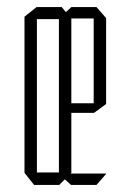

<svg xmlns="http://www.w3.org/2000/svg" viewBox="-20 -521 368 541"><path d="M180 0 146 -31V-32H279V-31L252 0ZM76 0 49 -34V-35H146V0ZM49 -35V-474L83 -501H84V-35ZM146 -469 181 -501H252L279 -470V-469ZM180 -203V-230H244V-203ZM146 0V-467H181V-34L147 0ZM84 -467V-501H154L181 -468V-467ZM244 -203V-469H279V-228L245 -203Z"/></svg>

Font: Foldit ExtraLight
Style: Regular
Weight: 250
Version: Version 1.003